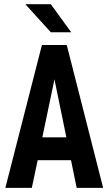

<svg xmlns="http://www.w3.org/2000/svg" viewBox="-20 -908 524 928"><path d="M323.2 -133.8H162.1L133.8 0H5.9L182.6 -690.4H302.7L478.5 0H350.6ZM300.8 -244.1 243.2 -524.4 184.6 -244.1ZM102.5 -887.7H225.6L324.2 -752H225.6Z"/></svg>

Font: Altinn-DIN Condensed
Style: DINCondensed-Bold
Weight: 700
Width: 3
Designer: Charles Nix
Foundry: Altinn
Version: Version 2.00